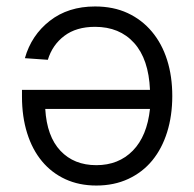

<svg xmlns="http://www.w3.org/2000/svg" viewBox="-20 -562 601 594"><path d="M274 -542Q331 -542 375 -521.5Q419 -501 450 -464Q481 -427 497 -376.5Q513 -326 513 -265Q513 -204 497 -153Q481 -102 451 -65.5Q421 -29 377 -8.5Q333 12 278 12Q225 12 182.5 -7.5Q140 -27 110 -63Q80 -99 64 -150Q48 -201 48 -263V-284H444Q440 -379 395 -429Q350 -479 274 -479Q216 -479 179 -451Q142 -423 128 -377L57 -382Q77 -453 134 -497.5Q191 -542 274 -542ZM120 -225Q125 -140 167 -95.5Q209 -51 278 -51Q347 -51 391 -96Q435 -141 444 -225Z"/></svg>

Font: Geist Light
Style: Regular
Weight: 400
Designer: Basement.studio, Andrés Briganti, Mateo Zaragoza
Foundry: Basement.studio, Vercel, Andrés Briganti, Guido Ferreyra, Mateo Zaragoza
Version: Version 1.401